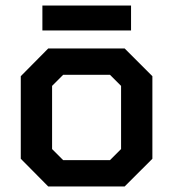

<svg xmlns="http://www.w3.org/2000/svg" viewBox="-20 -673 625 693"><path d="M55 -100V-398L154 -498H430L530 -398V-100L430 0H154ZM377 -95 417 -135V-363L377 -403H208L168 -363V-135L208 -95ZM133 -653H453V-563H133Z"/></svg>

Font: Chakra Petch SemiBold
Style: Regular
Weight: 600
Designer: Katatrad Aksorn Co.,Ltd.
Foundry: Cadson Demak Co.,Ltd.
Version: Version 1.000; ttfautohint (v1.6)